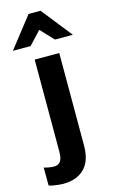

<svg xmlns="http://www.w3.org/2000/svg" viewBox="-187 -830 650 1097"><g transform="rotate(-15 137.5 -281.5)"><path d="M-40 200.4Q-29.1 205.1 -1.7 209Q25.6 212.9 43.7 212.9Q124.3 212.9 169.4 167.7Q214.6 122.6 214.6 32.2V-515.1H69.3V29.5Q69.3 69.6 56.5 86.7Q43.7 103.8 18.1 103.8Q3.2 103.8 -14.6 100.3Q-32.5 96.9 -40.5 94ZM173.8 -775.9H103L-38.1 -595.7H66.7L138.4 -672.6L210.9 -595.7H316.7Z"/></g></svg>

Font: Roboto Flex
Style: Regular
Weight: 400
Designer: Berlow after Robertson
Foundry: Google
Version: Version 3.200;gftools[0.9.32]